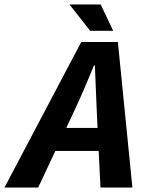

<svg xmlns="http://www.w3.org/2000/svg" viewBox="-82 -840 650 860"><path d="M355 -267 351 -353Q349 -401 347 -448Q345 -495 343 -547H339Q318 -496 298 -449Q278 -402 255 -353L215 -267ZM360 -164H166L89 0H-62L282 -652H446L511 0H368ZM229 -820H369L425 -702H322Z"/></svg>

Font: mr_Source Sans Pro
Style: Bold Italic
Weight: 700
Italic angle: -11°
Designer: Paul D. Hunt
Foundry: Adobe Systems Incorporated
Version: Version 1.036;July 10, 2024;FontCreator 11.5.0.2430 64-bit